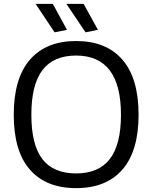

<svg xmlns="http://www.w3.org/2000/svg" viewBox="-20 -962 787 992"><path d="M373 10Q218 10 134.5 -85.5Q51 -181 51 -369Q51 -557 134.5 -653.5Q218 -750 373 -750Q529 -750 612.5 -653.5Q696 -557 696 -369Q696 -182 612.5 -86Q529 10 373 10ZM373 -66Q490 -66 547.5 -140.5Q605 -215 605 -369Q605 -675 373 -675Q257 -675 199.5 -600Q142 -525 142 -369Q142 -214 199 -140Q256 -66 373 -66ZM262 -795 164 -942H253L326 -808ZM422 -795 323 -942H412L486 -808Z"/></svg>

Font: Encode Sans
Style: Regular
Weight: 400
Designer: Pablo Impallari, Andres Torresi
Foundry: Pablo Impallari, Andres Torresi
Version: Version 1.000; ttfautohint (v1.00) -l 8 -r 50 -G 200 -x 14 -